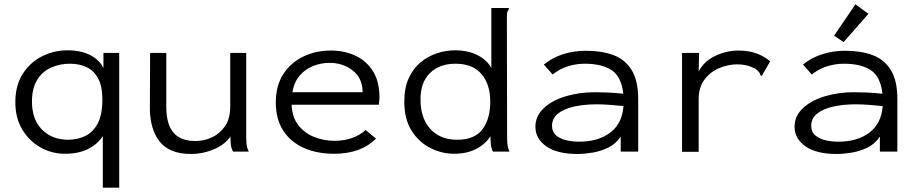

<svg xmlns="http://www.w3.org/2000/svg" viewBox="-20 -702 4240 889"><path d="M456 167V-72Q431 -33 386.5 -11.5Q342 10 282 10Q220 10 167.5 -19.5Q115 -49 83 -102.5Q51 -156 51 -229Q51 -306 85 -359.5Q119 -413 174 -441Q229 -469 293 -469Q355 -469 397.5 -447Q440 -425 459 -387V-457H532V167ZM295 -55Q340 -55 376 -73Q412 -91 433 -131.5Q454 -172 454 -241Q454 -302 434.5 -338.5Q415 -375 381 -391Q347 -407 304 -407Q257 -407 216.5 -389Q176 -371 152 -332Q128 -293 128 -232Q128 -148 175 -101.5Q222 -55 295 -55Z M865 11Q764 11 718.5 -47.5Q673 -106 674 -207L675 -457H750V-207Q750 -127 783 -88Q816 -49 886 -49Q925 -49 961.5 -66Q998 -83 1022 -118Q1046 -153 1046 -208V-457H1120V-71Q1120 -53 1121.5 -35.5Q1123 -18 1132 0H1059Q1050 -17 1048.5 -35Q1047 -53 1047 -70Q1021 -32 970 -10.5Q919 11 865 11Z M1527 10Q1447 10 1386 -17.5Q1325 -45 1291 -98Q1257 -151 1257 -227Q1257 -305 1291.5 -358.5Q1326 -412 1384 -440Q1442 -468 1511 -468Q1574 -468 1625 -444.5Q1676 -421 1706.5 -373Q1737 -325 1737 -250Q1737 -242 1736 -233.5Q1735 -225 1734 -217H1330Q1333 -158 1362 -121.5Q1391 -85 1435.5 -67.5Q1480 -50 1529 -50Q1572 -50 1608.5 -62.5Q1645 -75 1673 -100L1721 -60Q1651 10 1527 10ZM1334 -275H1659Q1659 -339 1614 -375Q1569 -411 1505 -411Q1468 -411 1431.5 -397Q1395 -383 1368.5 -353Q1342 -323 1334 -275Z M2083 10Q2026 10 1973 -16.5Q1920 -43 1886 -96.5Q1852 -150 1852 -232Q1852 -295 1872.5 -340Q1893 -385 1927.5 -413.5Q1962 -442 2003.5 -455.5Q2045 -469 2087 -469Q2149 -469 2192.5 -446Q2236 -423 2255 -387V-665H2336V-658Q2330 -652 2328.5 -645Q2327 -638 2327 -621L2328 -71Q2328 -53 2329.5 -35.5Q2331 -18 2339 0H2262Q2254 -18 2252.5 -35.5Q2251 -53 2251 -71Q2227 -34 2184 -12Q2141 10 2083 10ZM2096 -55Q2178 -55 2214 -103.5Q2250 -152 2250 -231Q2250 -311 2209.5 -359Q2169 -407 2089 -407Q2015 -407 1971 -364Q1927 -321 1927 -242Q1927 -155 1972.5 -105Q2018 -55 2096 -55Z M2654 11Q2560 11 2509.5 -24.5Q2459 -60 2459 -115Q2459 -164 2496.5 -200Q2534 -236 2597 -255.5Q2660 -275 2735 -275Q2763 -275 2796.5 -273.5Q2830 -272 2866 -268Q2857 -348 2811.5 -377.5Q2766 -407 2687 -407Q2648 -407 2609.5 -395Q2571 -383 2539 -357L2498 -403Q2537 -435 2587 -451Q2637 -467 2693 -467Q2766 -467 2820 -447Q2874 -427 2904.5 -378Q2935 -329 2935 -243V0H2854V-70Q2833 -37 2798 -19.5Q2763 -2 2724.5 4.5Q2686 11 2654 11ZM2536 -119Q2536 -92 2554 -76Q2572 -60 2600.5 -53Q2629 -46 2662 -46Q2750 -46 2805.5 -88Q2861 -130 2867 -211Q2836 -214 2803 -216.5Q2770 -219 2743 -219Q2685 -219 2638 -208.5Q2591 -198 2563.5 -176Q2536 -154 2536 -119Z M3138 -457H3217L3215 -371Q3239 -418 3291.5 -443Q3344 -468 3399 -468Q3488 -468 3546 -418L3512 -359L3508 -350L3501 -354Q3499 -362 3494.5 -368Q3490 -374 3477 -384Q3455 -395 3435.5 -399.5Q3416 -404 3393 -404Q3353 -404 3312 -387.5Q3271 -371 3243 -335Q3215 -299 3215 -242V1H3138Z M3854 11Q3760 11 3709.5 -24.5Q3659 -60 3659 -115Q3659 -164 3696.5 -200Q3734 -236 3797 -255.5Q3860 -275 3935 -275Q3963 -275 3996.5 -273.5Q4030 -272 4066 -268Q4057 -348 4011.5 -377.5Q3966 -407 3887 -407Q3848 -407 3809.5 -395Q3771 -383 3739 -357L3698 -403Q3737 -435 3787 -451Q3837 -467 3893 -467Q3966 -467 4020 -447Q4074 -427 4104.5 -378Q4135 -329 4135 -243V0H4054V-70Q4033 -37 3998 -19.5Q3963 -2 3924.5 4.5Q3886 11 3854 11ZM3736 -119Q3736 -92 3754 -76Q3772 -60 3800.5 -53Q3829 -46 3862 -46Q3950 -46 4005.5 -88Q4061 -130 4067 -211Q4036 -214 4003 -216.5Q3970 -219 3943 -219Q3885 -219 3838 -208.5Q3791 -198 3763.5 -176Q3736 -154 3736 -119ZM3886 -507 3842 -537 3941 -682 4001 -638Z"/></svg>

Font: Inconsolata Expanded
Style: Regular
Weight: 400
Width: 7
Monospace: yes
Designer: Raph Levien, Cyreal, Brenton Simpson
Foundry: Raph Levien, Cyreal, Google
Version: Version 3.000; ttfautohint (v1.8.2.53-6de2)